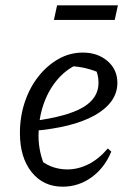

<svg xmlns="http://www.w3.org/2000/svg" viewBox="-20 -694 492 723"><path d="M216 9Q143 9 99 -46Q55 -101 55 -193Q55 -255 73.5 -310Q92 -365 125 -406.5Q158 -448 200.5 -472Q243 -496 292 -496Q348 -496 385 -464Q422 -432 422 -382Q422 -344 399.5 -313Q377 -282 335.5 -259Q294 -236 235.5 -221.5Q177 -207 104 -201V-238Q233 -255 292 -289.5Q351 -324 351 -382Q351 -412 338 -439L363 -416Q335 -429 305 -436.5Q275 -444 243 -445L270 -451Q225 -430 192.5 -390Q160 -350 142.5 -297Q125 -244 125 -183Q125 -151 132 -119.5Q139 -88 153 -59L136 -88Q159 -71 183.5 -63.5Q208 -56 234 -56Q274 -56 313 -75.5Q352 -95 386 -135L399 -123Q374 -62 325 -26.5Q276 9 216 9ZM183 -619 195 -674H424L412 -619Z"/></svg>

Font: Piazzolla Thin
Style: Italic
Weight: 400
Italic angle: -11.3°
Version: Version 2.005